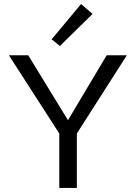

<svg xmlns="http://www.w3.org/2000/svg" viewBox="-20 -932 673 952"><path d="M277 -704 236 -737 382 -912 439 -863ZM361 -270V0H274V-270L24 -658H120L317 -336L509 -658H609Z"/></svg>

Font: Ysabeau SC Medium
Style: Regular
Weight: 500
Designer: Christian Thalmann (Catharsis Fonts)
Version: Version 0.003